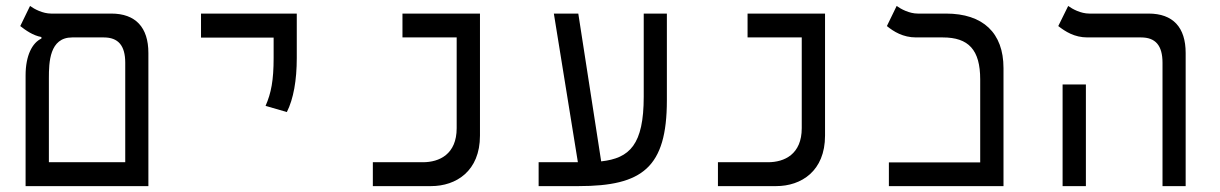

<svg xmlns="http://www.w3.org/2000/svg" viewBox="-20 -632 4142 652"><path d="M66.9 0H483.9V-452.1C483.9 -539.1 440.4 -585.9 357.9 -585.9H153.8C125 -585.9 96.7 -601.1 82 -611.8L48.8 -543.5C66.9 -529.3 92.3 -511.2 120.6 -506.3V-501C89.8 -486.8 66.9 -443.8 66.9 -376ZM225.1 -504.9H332.5C381.3 -504.9 405.3 -477.5 405.3 -418.9V-81.1H146V-366.7C146 -419.9 147.9 -504.9 225.1 -504.9Z M954.1 -251.5C976.6 -295.9 987.8 -359.4 987.8 -435.1V-585.9H662.6V-504.4H909.2V-435.1C909.2 -359.4 900.9 -315.9 881.8 -272.5Z M1246.1 0H1443.8C1529.3 0 1609.9 -51.3 1609.9 -171.4V-585.9H1346.7V-504.9H1530.8V-196.8C1530.8 -107.9 1471.7 -81.1 1416 -81.1H1246.1Z M1809.1 0H1944.8C2161.6 0 2244.6 -63 2244.6 -291.5V-585.9H2166V-303.7C2166 -140.6 2118.2 -94.7 2021.5 -84L1943.8 -585.9H1860.8L1942.4 -81.1H1809.1Z M2418 0H2615.7C2701.2 0 2781.7 -51.3 2781.7 -171.4V-585.9H2518.6V-504.9H2702.6V-196.8C2702.6 -107.9 2643.6 -81.1 2587.9 -81.1H2418Z M2998.5 0H3387.7V-400.9C3387.7 -520.5 3317.9 -585.9 3192.4 -585.9H3096.7C3067.9 -585.9 3039.6 -601.1 3024.9 -611.8L2991.7 -543.5C3014.6 -524.9 3046.4 -504.9 3090.8 -504.9H3181.6C3269 -504.9 3308.6 -462.9 3308.6 -362.3V-80.6H2998.5Z M3927.7 0H4006.3V-452.1C4006.3 -539.1 3963.4 -585.9 3880.4 -585.9H3679.2C3649.9 -585.9 3622.1 -601.1 3607.4 -611.8L3573.7 -543.5C3597.7 -524.9 3628.4 -504.9 3672.9 -504.9H3855C3903.8 -504.9 3927.7 -477.5 3927.7 -418.9ZM3588.4 0H3667.5V-345.2H3588.4Z"/></svg>

Font: Cascadia Mono PL SemiLight
Style: Regular
Weight: 350
Monospace: yes
Designer: Aaron Bell
Foundry: Saja Typeworks
Version: Version 2404.023